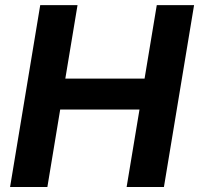

<svg xmlns="http://www.w3.org/2000/svg" viewBox="-20 -748 796 768"><path d="M20.3 0 140.9 -727.5H290.1L241.3 -433.7H558.3L607.1 -727.5H756.3L635.7 0H486.5L538 -310H220.8L169.5 0Z"/></svg>

Font: Adwaita Sans
Style: Italic
Weight: 400
Italic angle: -9.39999°
Designer: Rasmus Andersson
Foundry: rsms
Version: Version 4.001;git-9221beed3